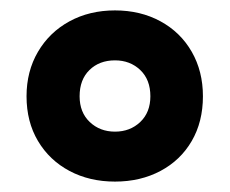

<svg xmlns="http://www.w3.org/2000/svg" viewBox="-20 -744 442 369"><path d="M201 -395Q152 -395 113.5 -415.5Q75 -436 53 -473Q31 -510 31 -559Q31 -607 53 -644.5Q75 -682 113.5 -703Q152 -724 201 -724Q250 -724 288.5 -703Q327 -682 348.5 -644.5Q370 -607 370 -559Q370 -510 348.5 -473Q327 -436 288.5 -415.5Q250 -395 201 -395ZM201 -491Q230 -491 249.5 -509.5Q269 -528 269 -559Q269 -591 249.5 -609.5Q230 -628 201 -628Q171 -628 152 -609.5Q133 -591 133 -559Q133 -528 152.5 -509.5Q172 -491 201 -491Z"/></svg>

Font: Noto Sans Gujarati SemiCondensed ExtraBold
Style: Regular
Weight: 800
Width: 4
Designer: Jelle Bosma - Monotype Design Team, Universal Thirst
Foundry: Monotype Imaging Inc.
Version: Version 2.106; ttfautohint (v1.8.4.7-5d5b)